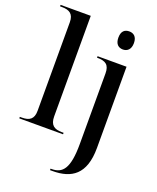

<svg xmlns="http://www.w3.org/2000/svg" viewBox="-178 -864 989 1208"><g transform="rotate(20 317.0 -260.0)"><path d="M14 0H307V-10H295C244 -10 216 -29 216 -87V-760H14V-750H27C77 -750 106 -732 106 -677V-84C106 -28 78 -10 27 -10H14ZM478 -630C506 -630 530 -648 530 -691C530 -735 506 -751 478 -751C448 -751 426 -735 426 -691C426 -648 448 -630 478 -630ZM307 240H324C449 240 537 187 537 8V-536H343V-526H346C401 -526 427 -508 427 -451V21C427 187 387 230 314 230H307Z"/></g></svg>

Font: Noto Serif Display Medium
Style: Regular
Weight: 500
Designer: Monotype Design Team
Foundry: Monotype Imaging Inc.
Version: Version 2.009